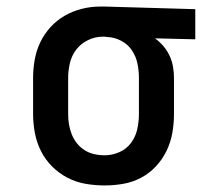

<svg xmlns="http://www.w3.org/2000/svg" viewBox="-20 -558 640 586"><path d="M299 8Q270 8 241 3Q212 -2 186 -15.5Q160 -29 139 -50Q118 -71 105 -97Q92 -123 86.5 -152Q81 -181 81 -210V-320Q81 -348 86 -376Q91 -404 103 -429Q115 -454 134 -475Q153 -496 177.5 -510Q202 -524 229.5 -531Q257 -538 285 -538Q289 -538 292.5 -538Q296 -538 300 -538L576 -530V-438L453 -441Q467 -431 478.5 -417.5Q490 -404 497.5 -388Q505 -372 508 -354.5Q511 -337 511 -320V-210Q511 -181 506 -152.5Q501 -124 488.5 -98Q476 -72 456 -50.5Q436 -29 410.5 -15.5Q385 -2 356.5 3Q328 8 299 8ZM299 -84Q322 -84 344 -93.5Q366 -103 380 -122Q394 -141 399 -164Q404 -187 404 -210V-320Q404 -342 399.5 -364Q395 -386 382.5 -404.5Q370 -423 350 -433.5Q330 -444 308 -445L300 -446Q298 -446 296.5 -446Q295 -446 293 -446Q270 -446 248.5 -435.5Q227 -425 213 -407Q199 -389 193.5 -366Q188 -343 188 -320V-210Q188 -194 190.5 -178.5Q193 -163 199 -148Q205 -133 215 -120.5Q225 -108 238.5 -99.5Q252 -91 267.5 -87.5Q283 -84 299 -84Z"/></svg>

Font: Iosevka Curly Slab SmBdEx
Style: Regular
Weight: 600
Width: 7
Monospace: yes
Designer: Belleve Invis
Foundry: Belleve Invis
Version: Version 11.1.0; ttfautohint (v1.8.3)